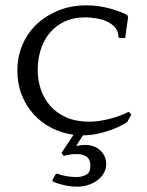

<svg xmlns="http://www.w3.org/2000/svg" viewBox="-20 -495 549 718"><path d="M176 178 189 155H196Q208 160 226.5 163.5Q245 167 265 167Q287 167 302.5 158.5Q318 150 318 127Q318 100 303 90.5Q288 81 267 81Q255 81 242 83Q229 85 218 88L210 77L255 9Q211 3 173 -16.5Q135 -36 106.5 -67Q78 -98 61.5 -139.5Q45 -181 45 -230Q45 -285 65 -330Q85 -375 120 -407Q155 -439 201.5 -457Q248 -475 301 -475Q349 -475 391.5 -463Q434 -451 456 -439L459 -430L448 -353H427L423 -356Q423 -379 409.5 -393.5Q396 -408 377 -416Q358 -424 336.5 -427Q315 -430 299 -430Q253 -430 219.5 -413.5Q186 -397 164 -369.5Q142 -342 131.5 -306.5Q121 -271 121 -234Q121 -196 132.5 -161Q144 -126 168 -99Q192 -72 228 -56Q264 -40 314 -40Q348 -40 389.5 -50.5Q431 -61 461 -77L471 -67L456 -39Q445 -31 427.5 -22.5Q410 -14 388 -6.5Q366 1 340.5 6Q315 11 290 11L265 51Q274 49 282.5 48Q291 47 298 47Q333 47 355 67.5Q377 88 377 119Q377 136 369 151Q361 166 346.5 177.5Q332 189 312 196Q292 203 268 203Q244 203 220 197.5Q196 192 177 184Z"/></svg>

Font: Quattrocento
Style: Regular
Weight: 400
Designer: Pablo Impallari
Foundry: Pablo Impallari, Igino Marini, Branda Gallo
Version: Version 2.000